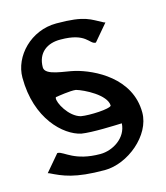

<svg xmlns="http://www.w3.org/2000/svg" viewBox="-94 -664 647 748"><g transform="rotate(-15 229.0 -289.5)"><path d="M19 -35 25 -33C72 -10 116 11 237 11C330 11 436 -76 436 -168C436 -309 298 -374 226 -392C187 -402 107 -404 107 -438C107 -497 148 -526 202 -525C305 -525 306 -479 330 -478H332L388 -544L382 -546C336 -569 320 -590 202 -590C99 -590 20 -506 20 -420C20 -253 117 -165 185 -150C227 -143 321 -147 348 -148C345 -89 286 -54 237 -54C133 -54 102 -99 78 -101H75ZM125 -310C125 -312 126 -312 127 -313C134 -314 187 -323 209 -320C240 -311 323 -270 324 -226C319 -214 235 -210 201 -216C155 -228 121 -292 125 -310Z"/></g></svg>

Font: Charger Sport
Style: DfBdNrw
Weight: 400
Designer: Jasper
Foundry: Cannot Into Space Fonts
Version: Version 1.1